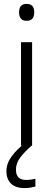

<svg xmlns="http://www.w3.org/2000/svg" viewBox="-20 -749 273 987"><path d="M117 -729Q156 -729 156 -686Q156 -642 117 -642Q78 -642 78 -686Q78 -729 117 -729ZM145 -532V0H88V-532ZM62 123Q62 176 114 176Q129 176 141 174Q153 172 162 170V210Q150 213 136.5 215.5Q123 218 106 218Q62 218 37.5 195.5Q13 173 13 130Q13 91 40.5 54Q68 17 109 -13L142 0Q108 30 85 59.5Q62 89 62 123Z"/></svg>

Font: Noto Sans Cherokee Light
Style: Regular
Weight: 300
Designer: Monotype Design Team
Foundry: Monotype Imaging Inc.
Version: Version 2.001; ttfautohint (v1.8.4.7-5d5b)